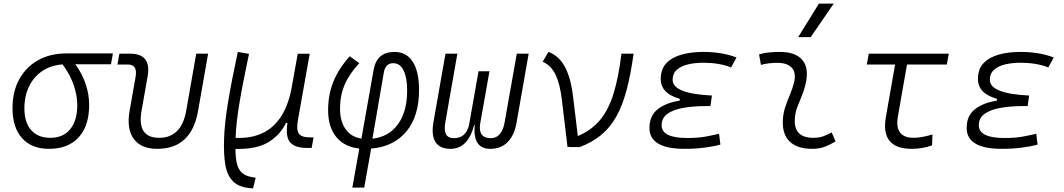

<svg xmlns="http://www.w3.org/2000/svg" viewBox="-20 -815 5899 1064"><path d="M251.5 9.8Q155.3 9.8 102.3 -49.3Q49.3 -108.4 49.3 -215.8Q49.3 -307.1 86.4 -375.2Q123.5 -443.4 190.9 -481.2Q258.3 -519 348.1 -519H605.5L595.2 -459H397.5Q436.5 -404.8 455.3 -347.7Q474.1 -290.5 474.1 -233.9Q474.1 -117.7 416 -54Q357.9 9.8 251.5 9.8ZM326.7 -458Q262.7 -453.6 215.1 -421.9Q167.5 -390.1 141.4 -336.9Q115.2 -283.7 115.2 -213.9Q115.2 -136.2 152.8 -93.8Q190.4 -51.3 258.8 -51.3Q330.1 -51.3 369.1 -99.1Q408.2 -147 408.2 -233.9Q408.2 -284.7 388.7 -342.8Q369.1 -400.9 326.7 -458Z M851.1 9.8Q761.2 9.8 720.9 -45.9Q680.7 -101.6 698.2 -200.2L731.4 -389.2Q743.7 -457.5 688.5 -457.5H630.9L641.6 -517.6H701.2Q820.8 -517.6 797.9 -390.6L764.2 -200.2Q738.3 -51.3 861.8 -51.3Q984.9 -51.3 1011.7 -200.2L1067.4 -517.6H1133.3L1077.6 -200.2Q1041 9.8 851.1 9.8Z M1382.3 229 1374.5 228.5Q1306.2 224.1 1272.5 191.2Q1238.8 158.2 1228.8 99.1Q1218.8 40 1221.7 -43.5Q1224.1 -129.4 1243.2 -245.4Q1262.2 -361.3 1297.9 -527.3L1359.9 -516.6Q1325.2 -354 1306.6 -242.2Q1288.1 -130.4 1285.6 -50.8H1302.7Q1374 -49.8 1432.9 -76.4Q1491.7 -103 1533.4 -163.1Q1575.2 -223.1 1595.2 -323.2L1629.9 -517.1H1696.3L1630.9 -148.9Q1621.6 -95.7 1636.2 -74.7Q1650.9 -53.7 1696.8 -53.7H1717.8L1707 4.9H1682.6Q1615.2 4.9 1588.4 -25.4Q1561.5 -55.7 1572.8 -133.3H1564.5Q1532.2 -66.4 1467.5 -27.1Q1402.8 12.2 1288.6 10.3H1284.7Q1285.2 55.2 1292 87.9Q1298.8 120.6 1318.8 140.6Q1338.9 160.6 1378.9 167L1397 169.9Z M1998.5 224.6H1932.6L1971.2 8.3Q1887.7 -1 1843 -56.4Q1798.3 -111.8 1798.3 -203.6Q1798.3 -289.6 1827.1 -361.6Q1856 -433.6 1918 -503.4L1971.2 -464.8Q1915.5 -405.8 1889.9 -345.2Q1864.3 -284.7 1864.3 -213.4Q1864.3 -142.6 1895.3 -99.1Q1926.3 -55.7 1982.9 -46.9L2050.3 -426.8Q2067.4 -527.3 2166 -527.3Q2232.4 -527.3 2267.3 -472.9Q2302.2 -418.5 2302.2 -315.4Q2302.2 -171.4 2232.2 -86.7Q2162.1 -2 2036.6 8.3ZM2043.9 -46.4Q2134.8 -56.6 2185.5 -126.7Q2236.3 -196.8 2236.3 -314Q2236.3 -384.3 2216.6 -424.6Q2196.8 -464.8 2159.2 -464.8Q2115.7 -464.8 2106.9 -412.1Z M2696.8 9.8Q2598.6 9.8 2610.8 -121.6H2607.4Q2573.7 9.8 2476.1 9.8Q2417 9.8 2393.3 -27.8Q2369.6 -65.4 2381.8 -136.7L2448.7 -517.6H2514.6L2447.8 -136.7Q2432.1 -49.3 2494.6 -49.3Q2562 -49.3 2579.1 -121.6L2631.8 -419.9H2692.4L2640.6 -127.4Q2629.9 -49.3 2699.2 -49.3Q2761.2 -49.3 2776.4 -136.7L2843.8 -517.6H2909.7L2842.8 -136.7Q2830.6 -65.4 2793.5 -27.8Q2756.3 9.8 2696.8 9.8Z M3125 0 3094.2 -257.8Q3083.5 -351.1 3057.9 -402.6Q3032.2 -454.1 2987.3 -472.7L3019.5 -527.3Q3078.1 -505.4 3110.8 -444.1Q3143.6 -382.8 3155.8 -278.8L3182.1 -61Q3257.3 -92.8 3304.7 -149.4Q3352.1 -206.1 3379.9 -295.7Q3407.7 -385.3 3423.8 -517.6H3491.2Q3475.1 -400.9 3452.1 -314.9Q3429.2 -229 3394.8 -168Q3360.4 -106.9 3310.8 -66.4Q3261.2 -25.9 3192.9 0H3132.8L3134.3 -2Z M3773.9 9.8Q3579.1 9.8 3579.1 -106Q3579.1 -174.3 3625.7 -210.2Q3672.4 -246.1 3745.6 -256.8L3747.6 -267.1Q3641.6 -296.9 3641.6 -377.4Q3641.6 -432.6 3673.1 -465.3Q3704.6 -498 3758.1 -512.7Q3811.5 -527.3 3876.5 -527.3Q3981 -527.3 4061.5 -496.6L4031.7 -441.4Q3965.8 -467.3 3877 -467.3Q3832 -467.3 3793.2 -458.3Q3754.4 -449.2 3731 -428.5Q3707.5 -407.7 3707.5 -372.6Q3707.5 -295.9 3925.3 -285.6L3917 -227.1H3889.6Q3823.2 -227.1 3768.1 -217.5Q3712.9 -208 3679.7 -185.1Q3646.5 -162.1 3646.5 -120.6Q3646.5 -50.3 3788.1 -50.3Q3849.1 -50.3 3890.6 -58.1Q3932.1 -65.9 3964.8 -73.7L3972.2 -13.7Q3932.6 -2.9 3882.6 3.4Q3832.5 9.8 3773.9 9.8Z M4588.9 -81.1 4610.4 -31.2Q4582.5 -14.2 4551.8 -2.2Q4521 9.8 4481 9.8Q4396.5 9.8 4355 -31.7Q4313.5 -73.2 4318.4 -153.3Q4320.8 -189.9 4332.5 -224.6Q4344.2 -259.3 4358.2 -292Q4372.1 -324.7 4379.4 -355Q4393.6 -410.2 4369.1 -438.5Q4344.7 -466.8 4286.1 -466.8Q4239.7 -466.8 4196.8 -455.6L4186.5 -513.7Q4215.3 -522 4244.1 -524.7Q4272.9 -527.3 4301.8 -527.3Q4390.6 -527.3 4428 -480.7Q4465.3 -434.1 4443.4 -345.2Q4435.1 -310.5 4422.1 -280.5Q4409.2 -250.5 4398.2 -221.2Q4387.2 -191.9 4384.8 -157.7Q4377.4 -51.3 4486.8 -51.3Q4515.6 -51.3 4537.4 -58.1Q4559.1 -64.9 4588.9 -81.1ZM4403.3 -609.4 4518.1 -794.9H4600.1L4472.7 -609.4Z M5032.7 9.8Q4858.4 9.8 4889.2 -166.5L4940.4 -457.5H4783.7L4794.4 -517.6H5237.8L5227.1 -457.5H5006.3L4955.6 -168.5Q4936 -51.3 5043.5 -51.3Q5084.5 -51.3 5147.5 -69.8L5145 -9.3Q5091.8 9.8 5032.7 9.8Z M5531.7 9.8Q5336.9 9.8 5336.9 -106Q5336.9 -174.3 5383.5 -210.2Q5430.2 -246.1 5503.4 -256.8L5505.4 -267.1Q5399.4 -296.9 5399.4 -377.4Q5399.4 -432.6 5430.9 -465.3Q5462.4 -498 5515.9 -512.7Q5569.3 -527.3 5634.3 -527.3Q5738.8 -527.3 5819.3 -496.6L5789.6 -441.4Q5723.6 -467.3 5634.8 -467.3Q5589.8 -467.3 5551 -458.3Q5512.2 -449.2 5488.8 -428.5Q5465.3 -407.7 5465.3 -372.6Q5465.3 -295.9 5683.1 -285.6L5674.8 -227.1H5647.5Q5581.1 -227.1 5525.9 -217.5Q5470.7 -208 5437.5 -185.1Q5404.3 -162.1 5404.3 -120.6Q5404.3 -50.3 5545.9 -50.3Q5606.9 -50.3 5648.4 -58.1Q5689.9 -65.9 5722.7 -73.7L5730 -13.7Q5690.4 -2.9 5640.4 3.4Q5590.3 9.8 5531.7 9.8Z"/></svg>

Font: Cascadia Code Light
Style: Italic
Weight: 300
Italic angle: -10°
Monospace: yes
Designer: Aaron Bell
Foundry: Saja Typeworks
Version: Version 2404.023; ttfautohint (v1.8.4)